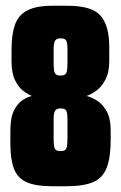

<svg xmlns="http://www.w3.org/2000/svg" viewBox="-20 -643 420 666"><path d="M159 3Q104 3 72.5 -11Q41 -25 28.5 -57.5Q16 -90 16 -145V-189Q16 -237 29.5 -262Q43 -287 61 -297.5Q79 -308 91 -310Q78 -315 61.5 -327Q45 -339 32.5 -364Q20 -389 20 -431V-471Q20 -522 31.5 -556Q43 -590 74 -606.5Q105 -623 161 -623H215Q299 -623 329 -588.5Q359 -554 359 -480V-431Q359 -392 345.5 -366.5Q332 -341 313.5 -328Q295 -315 280 -310Q295 -307 315 -295Q335 -283 349.5 -258Q364 -233 364 -189V-161Q364 -98 350.5 -62Q337 -26 303.5 -11.5Q270 3 211 3ZM190 -119Q201 -119 206 -123Q211 -127 212.5 -137Q214 -147 214 -164V-230Q214 -245 212 -253Q210 -261 205 -264Q200 -267 190 -267Q182 -267 176.5 -264Q171 -261 168.5 -253Q166 -245 166 -230V-164Q166 -147 167.5 -137Q169 -127 174 -123Q179 -119 190 -119ZM190 -381Q201 -381 206 -385Q211 -389 212.5 -399Q214 -409 214 -425V-474Q214 -488 212 -496Q210 -504 205 -507Q200 -510 190 -510Q182 -510 176.5 -507Q171 -504 168.5 -496Q166 -488 166 -474V-425Q166 -409 167.5 -399Q169 -389 174 -385Q179 -381 190 -381Z"/></svg>

Font: Smooch Sans Thin Black
Style: Regular
Weight: 900
Version: Version 1.010